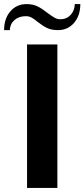

<svg xmlns="http://www.w3.org/2000/svg" viewBox="-22 -917 412 937"><path d="M110 -700H258V0H110ZM108 -897Q139 -897 162 -885.5Q185 -874 211 -853Q231 -838 244.5 -830.5Q258 -823 272 -823Q303 -823 322.5 -844Q342 -865 343 -897H370Q370 -841 339.5 -805.5Q309 -770 261 -770Q229 -770 207.5 -780.5Q186 -791 162 -810Q145 -824 132.5 -831Q120 -838 104 -838Q70 -838 48.5 -819Q27 -800 26 -770H-2Q-2 -826 28.5 -861.5Q59 -897 108 -897Z"/></svg>

Font: Fahkwang SemiBold
Style: Regular
Weight: 600
Designer: Suppakit Chalermlarp | Katatrad Co.,Ltd.
Foundry: Cadson Demak Co.,Ltd.
Version: Version 1.000; ttfautohint (v1.6)